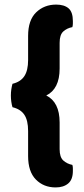

<svg xmlns="http://www.w3.org/2000/svg" viewBox="-20 -682 364 832"><path d="M180.5 -268.2Q209 -254.2 223.7 -225Q238.4 -195.8 238.4 -151.2V-35.4Q238.4 -1.2 254.1 13.3Q269.9 27.8 293.6 32.6Q295.6 39.4 295.7 46Q295.8 52.7 295.8 58.7Q295.8 96.2 275.4 113.2Q255 130.2 221.1 130.2Q169.2 130.2 135.5 96Q101.8 61.8 101.8 -5.8V-114.3Q101.8 -160.5 85.4 -184.8Q69.1 -209.1 34.1 -217.4Q30.9 -227.7 29 -241Q27.1 -254.3 27.1 -268.2Q27.1 -282 29.1 -295.2Q31.1 -308.4 34.1 -318.9Q69.1 -327.2 85.4 -351.9Q101.8 -376.6 101.8 -421.8V-526.4Q101.8 -594.7 136.6 -628.4Q171.5 -662.1 223.4 -662.1Q258.1 -662.1 277 -646Q295.8 -629.9 295.8 -590.6Q295.8 -584.6 295.7 -578.3Q295.6 -572 293.6 -564.5Q269.9 -560 254.1 -545.5Q238.4 -531 238.4 -496.5V-385.1Q238.4 -340.5 223.7 -311.3Q209 -282.1 180.5 -268.2Z"/></svg>

Font: Baloo Bhaijaan 2
Style: Regular
Weight: 400
Designer: Sanskriti Dholi, Noopur Datye and Ek Type
Foundry: Ek Type
Version: Version 1.701